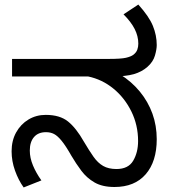

<svg xmlns="http://www.w3.org/2000/svg" viewBox="-20 -810 751 844"><path d="M483 12Q430 12 395.5 -8Q361 -28 337.5 -59.5Q314 -91 294 -125Q269 -169 251 -191Q233 -213 217.5 -221Q202 -229 182 -229Q148 -229 129.5 -207.5Q111 -186 111 -148Q111 -116 125 -82.5Q139 -49 162 -17L84 14Q61 -18 46 -60Q31 -102 31 -145Q31 -192 51 -228Q71 -264 105 -284.5Q139 -305 181 -305Q243 -305 279 -276Q315 -247 349 -187Q372 -148 391 -121Q410 -94 433.5 -80.5Q457 -67 492 -67Q544 -67 565.5 -103.5Q587 -140 587 -190Q587 -260 557.5 -320Q528 -380 478.5 -420.5Q429 -461 367 -474H33V-551H458Q512 -551 533.5 -556Q555 -561 566 -569Q579 -579 583.5 -591.5Q588 -604 588 -618Q588 -651 572 -682.5Q556 -714 523 -747L588 -790Q635 -738 652 -696.5Q669 -655 669 -612Q669 -593 661 -565.5Q653 -538 628 -516Q603 -494 568 -484Q533 -474 475 -474H451L508 -483Q559 -451 595 -407Q631 -363 650 -310.5Q669 -258 669 -198Q669 -100 620.5 -44Q572 12 483 12Z"/></svg>

Font: hexlkannada05
Style: Book
Weight: 400
Designer: Jelle Bosma - Monotype Design Team
Foundry: Monotype Imaging Inc.
Version: Version 2.003